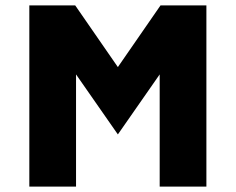

<svg xmlns="http://www.w3.org/2000/svg" viewBox="-20 -687 868 707"><path d="M571 -667 414 -440 257 -667H88V0H260V-413L414 -192L568 -413V0H740V-667Z"/></svg>

Font: Maven Pro
Style: Black
Weight: 900
Designer: Joe Prince
Foundry: Joe Prince
Version: Version 1.003